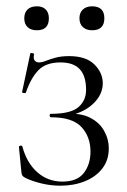

<svg xmlns="http://www.w3.org/2000/svg" viewBox="-20 -577 403 609"><path d="M178 -1Q225 -1 246 -28.5Q267 -56 267 -96Q267 -143 238.5 -174Q210 -205 142 -205Q138 -205 137.5 -210.5Q137 -216 142 -216Q204 -216 228.5 -237Q253 -258 253 -292Q253 -336 233 -357.5Q213 -379 172 -379Q126 -379 102 -354.5Q78 -330 62 -283Q61 -281 55 -282Q49 -283 50 -285L76 -407Q77 -410 83 -408.5Q89 -407 88 -405Q85 -390 90.5 -384.5Q96 -379 103 -379Q113 -379 125.5 -384Q138 -389 156 -394Q174 -399 199 -399Q253 -399 279.5 -372.5Q306 -346 306 -313Q306 -276 274 -246.5Q242 -217 187 -208L189 -216Q235 -219 265 -204Q295 -189 310 -162.5Q325 -136 325 -106Q325 -69 304.5 -42.5Q284 -16 249 -2Q214 12 172 12Q140 12 110 4.5Q80 -3 60 -13Q53 -17 51 -20Q49 -23 48 -30L40 -111Q40 -114 45 -115Q50 -116 51 -112Q65 -60 98.5 -30.5Q132 -1 178 -1ZM97 -481Q78 -481 67.5 -491Q57 -501 57 -519Q57 -537 67.5 -547Q78 -557 97 -557Q115 -557 125 -547Q135 -537 135 -519Q135 -481 97 -481ZM272 -481Q254 -481 243 -491Q232 -501 232 -519Q232 -537 243 -547Q254 -557 272 -557Q311 -557 311 -519Q311 -481 272 -481Z"/></svg>

Font: Cormorant Infant Light
Style: Regular
Weight: 300
Designer: Christian Thalmann (Catharsis Fonts)
Foundry: Catharsis Fonts
Version: Version 4.001